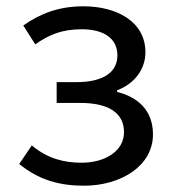

<svg xmlns="http://www.w3.org/2000/svg" viewBox="-20 -577 550 610"><path d="M247 13C363 13 466 -49 466 -150C466 -228 416 -269 352 -285V-290C409 -312 442 -358 442 -411C442 -509 350 -557 245 -557C166 -557 106 -533 54 -496L92 -436C136 -467 177 -484 240 -484C307 -484 353 -457 353 -401C353 -348 309 -316 222 -316H160V-250H235C324 -250 374 -219 374 -157C374 -97 314 -60 239 -60C184 -60 131 -73 81 -115L41 -56C105 -4 171 13 247 13Z"/></svg>

Font: Source Han Sans TC
Style: Regular
Weight: 400
Designer: Ryoko NISHIZUKA 西塚涼子 (kana, bopomofo & ideographs); Paul D. Hunt (Latin, Greek & Cyrillic); Sandoll Communications 산돌커뮤니
Foundry: Adobe
Version: Version 2.002;hotconv 1.0.116;makeotfexe 2.5.65601